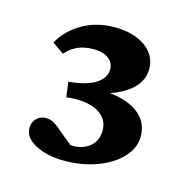

<svg xmlns="http://www.w3.org/2000/svg" viewBox="-68 -647 528 528"><g transform="rotate(15 195.5 -383.5)"><path d="M203.1 -402.3Q269.5 -401.4 306.6 -376.5Q343.8 -351.6 343.8 -307.6Q343.8 -274.4 318.8 -247.6Q293.9 -220.7 251.5 -204.6Q209 -188.5 157.2 -188.5Q108.4 -188.5 75.2 -206.1Q42 -223.6 42 -251Q42 -267.6 52.7 -278.3Q63.5 -289.1 79.1 -289.1Q89.8 -289.1 99.1 -284.7Q108.4 -280.3 124 -266.6L173.8 -225.6L148.4 -237.3Q184.6 -228.5 211.4 -245.1Q238.3 -261.7 238.3 -295.9Q238.3 -326.2 213.9 -343.3Q189.5 -360.4 146.5 -360.4Q136.7 -360.4 129.9 -359.9Q123 -359.4 118.2 -358.4L112.3 -401.4Q164.1 -406.2 189.5 -422.9Q214.8 -439.5 214.8 -463.9Q214.8 -482.4 199.7 -494.1Q184.6 -505.9 156.2 -505.9Q130.9 -505.9 111.3 -497.1Q91.8 -488.3 78.1 -471.7L44.9 -495.1Q66.4 -533.2 106.4 -556.2Q146.5 -579.1 197.3 -579.1Q252 -579.1 285.2 -555.2Q318.4 -531.2 318.4 -492.2Q318.4 -454.1 282.7 -427.2Q247.1 -400.4 186.5 -388.7Z"/></g></svg>

Font: Crimson Pro SemiBold
Style: Regular
Weight: 600
Designer: Jacques Le Bailly
Foundry: Baron von Fonthausen
Version: Version 1.003